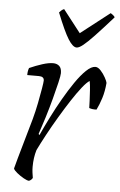

<svg xmlns="http://www.w3.org/2000/svg" viewBox="-53 -768 503 805"><g transform="rotate(5 199.0 -365.0)"><path d="M100 0Q92 0 77 -8.5Q62 -17 48.5 -28Q35 -39 33 -46Q36 -59 45 -90.5Q54 -122 66.5 -166Q79 -210 93 -259Q102 -292 109 -327.5Q116 -363 120.5 -390Q125 -417 125 -424Q125 -441 103 -441H54Q54 -458 59 -471Q86 -483 112.5 -491.5Q139 -500 158 -500Q174 -500 184 -491Q194 -482 194 -461Q194 -451 187 -421Q180 -391 169.5 -351.5Q159 -312 146.5 -271.5Q134 -231 123 -199L127 -195Q143 -230 163.5 -271Q184 -312 207 -352Q230 -392 253 -425.5Q276 -459 297.5 -479.5Q319 -500 336 -500Q347 -500 358.5 -487.5Q370 -475 378.5 -459.5Q387 -444 388 -437Q385 -401 376 -372.5Q367 -344 356 -322Q338 -321 325 -326Q325 -335 324 -356.5Q323 -378 321.5 -401.5Q320 -425 317 -439Q305 -432 286 -408Q267 -384 244.5 -349.5Q222 -315 198.5 -275.5Q175 -236 154.5 -198Q134 -160 120 -131Q110 -98 110 -60Q110 -48 111.5 -36Q113 -24 115 -13Q113 -10 110 -6.5Q107 -3 100 0ZM250 -574Q234 -574 214.5 -605Q195 -636 164 -714Q167 -717 171 -721.5Q175 -726 184 -730L258 -635L380 -730Q387 -726 392 -721.5Q397 -717 398 -714Q351 -661 322.5 -631Q294 -601 277 -587.5Q260 -574 250 -574Z"/></g></svg>

Font: Texturina 72pt 72pt ExtraLight
Style: Italic
Weight: 200
Italic angle: -11°
Designer: Guillermo Torres Carreño
Foundry: Omnibus-Type
Version: Version 1.002; ttfautohint (v1.8.3)